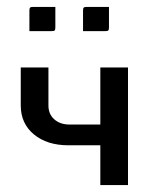

<svg xmlns="http://www.w3.org/2000/svg" viewBox="-20 -535 440 555"><path d="M220 -445V-504Q220 -511 222 -513Q224 -515 231 -515H295V-456Q295 -449 293 -447Q291 -445 284 -445ZM65 -445V-504Q65 -511 67 -513Q69 -515 76 -515H140V-456Q140 -449 138 -447Q136 -445 129 -445ZM350 0H270V-115H178Q116 -115 78 -146.5Q40 -178 40 -230V-340H120V-230Q120 -205 137 -190Q154 -175 181 -175H270V-340H350Z"/></svg>

Font: Glametrix
Style: Bold
Weight: 700
Designer: gluk
Foundry: gluk
Version: Version 0.40